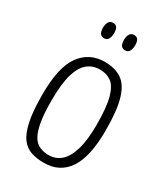

<svg xmlns="http://www.w3.org/2000/svg" viewBox="-173 -756 738 846"><g transform="rotate(30 196.0 -333.5)"><path d="M191 10Q156 10 127 1Q98 -8 77.5 -34.5Q57 -61 46 -112.5Q35 -164 35 -249Q35 -388 80 -449Q125 -510 202 -510Q254 -510 288 -487.5Q322 -465 339 -408.5Q356 -352 356 -250Q356 -116 313.5 -53Q271 10 191 10ZM192 -30Q228 -30 254 -53Q280 -76 294.5 -124.5Q309 -173 309 -252Q309 -341 296 -388Q283 -435 259 -452.5Q235 -470 200 -470Q165 -470 138.5 -449Q112 -428 97.5 -379Q83 -330 83 -244Q83 -178 90.5 -136Q98 -94 111.5 -71Q125 -48 146 -39Q167 -30 192 -30ZM145 -598Q131 -599 125 -608.5Q119 -618 119 -638Q120 -657 127 -667Q134 -677 148 -677Q162 -677 168 -667.5Q174 -658 174 -638Q173 -619 166.5 -608.5Q160 -598 145 -598ZM252 -598Q238 -599 232 -608.5Q226 -618 226 -638Q227 -657 234 -667Q241 -677 255 -677Q269 -677 275 -667.5Q281 -658 281 -638Q280 -619 273.5 -608.5Q267 -598 252 -598Z"/></g></svg>

Font: Yanone Kaffeesatz ExtraLight Light
Style: Regular
Weight: 300
Version: Version 2.003